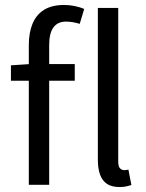

<svg xmlns="http://www.w3.org/2000/svg" viewBox="-20 -744 587 773"><path d="M96 0V-563Q96 -612 111 -648.5Q126 -685 157.5 -704.5Q189 -724 238 -724Q260 -724 281.5 -719.5Q303 -715 319 -708L301 -648Q272 -657 246 -657Q212 -657 195 -633.5Q178 -610 178 -563V0ZM24 -419V-481L100 -486H281V-419ZM461 9Q430 9 411 -3.5Q392 -16 383 -40.5Q374 -65 374 -100V-712H456V-94Q456 -74 463 -66.5Q470 -59 480 -59Q484 -59 487.5 -59.5Q491 -60 497 -61L509 1Q500 4 488.5 6.5Q477 9 461 9Z"/></svg>

Font: Source Sans 3
Style: Regular
Weight: 400
Designer: Paul D. Hunt
Foundry: Adobe
Version: Version 3.046;hotconv 1.0.118;makeotfexe 2.5.65603